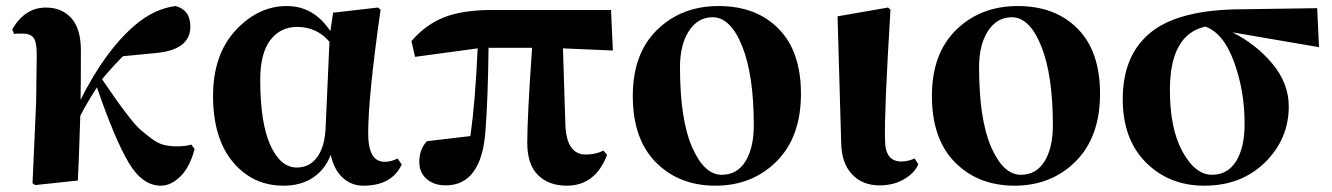

<svg xmlns="http://www.w3.org/2000/svg" viewBox="-20 -583 4301 620"><path d="M597.7 -116.2 608.4 -101.6Q592.8 -43 562.5 -13.2Q532.2 16.6 499 16.6Q439.5 16.6 395 -58.6Q350.6 -133.8 293 -300.8Q260.7 -251 239.3 -209Q233.4 -28.3 231.4 0L93.8 14.6L85 8.8L96.7 -252.9L98.6 -406.2Q98.6 -447.3 88.4 -460.9Q78.1 -474.6 52.7 -474.6Q29.3 -474.6 25.4 -473.6L19.5 -488.3Q60.5 -558.6 127.9 -558.6Q179.7 -558.6 210.4 -524.4Q241.2 -490.2 241.2 -419.9Q241.2 -307.6 240.2 -260.7Q319.3 -418.9 415 -501Q477.5 -554.7 546.9 -563.5Q594.7 -550.8 594.7 -497.1Q594.7 -422.9 486.3 -412.1L377 -401.4Q342.8 -367.2 309.6 -327.1Q341.8 -280.3 355.5 -260.7Q369.1 -241.2 394 -209Q418.9 -176.8 433.1 -164.6Q447.3 -152.3 468.3 -136.2Q489.3 -120.1 508.8 -115.2Q528.3 -110.4 551.8 -110.4Q580.1 -110.4 597.7 -116.2Z M1031.2 -164.1 1043.9 -448.2Q1002.9 -496.1 939.5 -496.1Q885.7 -496.1 853 -453.6Q820.3 -411.1 820.3 -325.2Q820.3 -186.5 853 -114.3Q885.7 -42 938.5 -42Q978.5 -42 1002.9 -73.7Q1027.3 -105.5 1031.2 -164.1ZM1263.7 -71.3 1277.3 -51.8Q1245.1 16.6 1153.3 16.6Q1114.3 16.6 1086.4 -9.3Q1058.6 -35.2 1047.9 -83Q1030.3 -36.1 991.2 -9.8Q952.1 16.6 895.5 16.6Q795.9 16.6 731.9 -60.1Q668 -136.7 668 -273.4Q668 -406.2 740.7 -484.9Q813.5 -563.5 906.2 -563.5Q993.2 -563.5 1046.9 -482.4L1055.7 -542L1200.2 -558.6L1209 -551.8Q1168.9 -270.5 1168.9 -152.3Q1168.9 -60.5 1221.7 -60.5Q1244.1 -60.5 1263.7 -71.3Z M1797.9 -426.8 1805.7 -179.7Q1809.6 -84 1871.1 -84Q1903.3 -84 1928.7 -96.7L1940.4 -83Q1902.3 16.6 1810.5 16.6Q1752 16.6 1717.3 -17.6Q1682.6 -51.8 1682.6 -122.1Q1682.6 -205.1 1698.2 -428.7H1557.6Q1555.7 -266.6 1547.9 -164.1Q1536.1 15.6 1418.9 15.6Q1381.8 15.6 1357.9 -4.9Q1334 -25.4 1334 -60.5Q1334 -100.6 1358.4 -127Q1428.7 -135.7 1499 -143.6Q1514.6 -253.9 1522.5 -426.8L1320.3 -399.4L1308.6 -450.2Q1353.5 -502.9 1413.6 -526.9Q1473.6 -550.8 1570.3 -550.8H1953.1L1959 -419.9Z M2290 16.6Q2172.9 16.6 2098.1 -58.6Q2023.4 -133.8 2023.4 -273.4Q2023.4 -410.2 2102.1 -486.8Q2180.7 -563.5 2300.8 -563.5Q2421.9 -563.5 2494.1 -490.2Q2566.4 -417 2566.4 -280.3Q2566.4 -140.6 2487.8 -62Q2409.2 16.6 2290 16.6ZM2310.5 -18.6Q2360.4 -18.6 2387.2 -62Q2414.1 -105.5 2414.1 -178.7Q2414.1 -340.8 2376.5 -434.1Q2338.9 -527.3 2281.2 -527.3Q2233.4 -527.3 2204.6 -482.9Q2175.8 -438.5 2175.8 -366.2Q2175.8 -197.3 2214.8 -107.9Q2253.9 -18.6 2310.5 -18.6Z M2820.3 15.6Q2764.6 15.6 2731 -20.5Q2697.3 -56.6 2696.3 -123L2684.6 -530.3L2847.7 -558.6L2855.5 -551.8Q2835 -216.8 2837.9 -130.9Q2837.9 -61.5 2890.6 -61.5Q2912.1 -61.5 2933.6 -71.3L2945.3 -52.7Q2934.6 -25.4 2900.4 -4.9Q2866.2 15.6 2820.3 15.6Z M3255.9 16.6Q3138.7 16.6 3064 -58.6Q2989.3 -133.8 2989.3 -273.4Q2989.3 -410.2 3067.9 -486.8Q3146.5 -563.5 3266.6 -563.5Q3387.7 -563.5 3460 -490.2Q3532.2 -417 3532.2 -280.3Q3532.2 -140.6 3453.6 -62Q3375 16.6 3255.9 16.6ZM3276.4 -18.6Q3326.2 -18.6 3353 -62Q3379.9 -105.5 3379.9 -178.7Q3379.9 -340.8 3342.3 -434.1Q3304.7 -527.3 3247.1 -527.3Q3199.2 -527.3 3170.4 -482.9Q3141.6 -438.5 3141.6 -366.2Q3141.6 -197.3 3180.7 -107.9Q3219.7 -18.6 3276.4 -18.6Z M3893.6 -18.6Q3944.3 -18.6 3971.7 -62.5Q3999 -106.4 3999 -183.6Q3999 -290 3964.8 -383.3Q3930.7 -476.6 3872.1 -497.1Q3757.8 -471.7 3757.8 -292Q3757.8 -167 3798.8 -92.8Q3839.8 -18.6 3893.6 -18.6ZM4239.3 -430.7 3960 -478.5Q4037.1 -439.5 4089.4 -376.5Q4141.6 -313.5 4141.6 -239.3Q4141.6 -133.8 4064.9 -58.6Q3988.3 16.6 3869.1 16.6Q3754.9 16.6 3680.2 -58.6Q3605.5 -133.8 3605.5 -262.7Q3605.5 -401.4 3691.4 -474.6Q3777.3 -547.9 3965.8 -552.7L4233.4 -556.6Z"/></svg>

Font: Bpmf Zihi Serif Heavy
Style: Heavy
Weight: 900
Foundry: But Ko
Version: Version 1.320